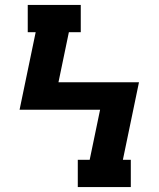

<svg xmlns="http://www.w3.org/2000/svg" viewBox="-20 -755 640 775"><path d="M294 0V-110H342L384 -312H59L124 -625H92V-735H306V-625H258L216 -423H541L476 -110H508V0Z"/></svg>

Font: Iosevka Slab XBdEx
Style: Regular
Weight: 800
Width: 7
Monospace: yes
Designer: Belleve Invis
Foundry: Belleve Invis
Version: Version 11.1.0; ttfautohint (v1.8.3)